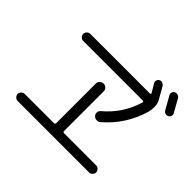

<svg xmlns="http://www.w3.org/2000/svg" viewBox="-175 -1092 1349 1349"><g transform="rotate(45 500.0 -417.0)"><path d="M971.7 -716.8Q977.5 -706.1 973.1 -693.8Q968.8 -681.6 958 -675.8Q946.3 -669.9 933.6 -673.8Q920.9 -677.7 914.1 -690.4Q894.5 -726.6 860.4 -785.2Q853.5 -795.9 857.4 -808.6Q861.3 -821.3 872.1 -827.1Q883.8 -833 897 -829.1Q910.2 -825.2 917 -814.5Q942.4 -770.5 971.7 -716.8ZM134.8 -2.9Q121.1 -2.9 110.4 -13.7Q99.6 -24.4 99.6 -38.1Q99.6 -51.8 110.4 -62.5Q121.1 -73.2 134.8 -73.2H424.8Q429.7 -73.2 433.1 -76.7Q436.5 -80.1 436.5 -85V-477.5Q436.5 -493.2 448.2 -504.9Q460 -516.6 476.1 -516.6Q492.2 -516.6 503.4 -505.4Q514.6 -494.1 514.6 -477.5V-85Q514.6 -73.2 526.4 -73.2H844.7Q858.4 -73.2 869.1 -62.5Q879.9 -51.8 879.9 -38.1Q879.9 -24.4 869.6 -13.7Q859.4 -2.9 844.7 -2.9ZM597.7 -365.2Q717.8 -465.8 762.7 -616.2Q763.7 -620.1 761.7 -623.5Q759.8 -627 754.9 -627H162.1Q148.4 -627 137.7 -637.7Q127 -648.4 127 -662.1Q127 -675.8 137.7 -686.5Q148.4 -697.3 162.1 -697.3H754.9Q758.8 -697.3 760.7 -700.2Q762.7 -703.1 761.7 -706.1Q755.9 -715.8 743.7 -736.8Q731.4 -757.8 724.6 -768.6Q717.8 -779.3 721.2 -792Q724.6 -804.7 735.8 -811Q747.1 -817.4 760.3 -813Q773.4 -808.6 780.3 -797.9Q804.7 -756.8 832 -707Q844.7 -683.6 844.7 -653.8Q844.7 -624 837.9 -599.6Q788.1 -426.8 650.4 -308.6Q637.7 -298.8 621.6 -299.8Q605.5 -300.8 593.8 -313.5Q584 -324.2 585 -339.8Q585.9 -355.5 597.7 -365.2Z"/></g></svg>

Font: Rounded-X Mgen+ 1m regular
Style: Regular
Weight: 400
Designer: [Source Han Sans]
Ryoko NISHIZUKA  (kana & ideographs); Paul D. Hunt (Latin, Greek & Cyrillic); Wenlong ZHANG  (bopomofo
Version: Version 1.059.20150602